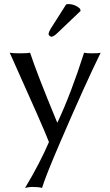

<svg xmlns="http://www.w3.org/2000/svg" viewBox="-20 -693 546 950"><path d="M307.1 -670.9Q313.5 -672.9 320.8 -672.9Q352.1 -671.9 376 -649.9L378.9 -639.2L264.2 -529.8Q245.1 -511.2 233.9 -511.2Q222.7 -514.2 220.2 -523.9Q221.2 -535.2 231.4 -551.8ZM27.8 -432.1Q42.5 -429.2 80.1 -429.2Q116.2 -429.2 128.9 -432.1Q162.6 -329.1 262.7 -87.4H264.6Q332 -231.4 396 -432.1Q406.7 -429.2 435.1 -429.2Q467.8 -429.2 478 -432.1Q401.9 -277.3 276.4 14.2Q205.6 178.7 188 236.8Q171.4 231.9 139.2 231.9Q120.6 232.4 104 236.8Q176.8 115.7 222.2 9.8Q199.7 -50.8 30.8 -426.3Q28.8 -429.7 27.8 -432.1Z"/></svg>

Font: Linux Biolinum O
Style: Regular
Weight: 400
Designer: Philipp H. Poll
Foundry: Philipp H. Poll
Version: Version 1.0.4